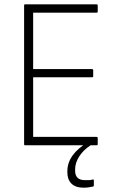

<svg xmlns="http://www.w3.org/2000/svg" viewBox="-20 -675 553 892"><path d="M97 0Q92 0 92 -5V-650Q92 -655 97 -655H428Q434 -655 434 -650V-621Q434 -616 428 -616H134V-354H407Q413 -354 413 -348V-321Q413 -316 407 -316H134V-39H428Q434 -39 434 -34V-5Q434 0 428 0ZM369 197Q331 197 312 178Q293 159 293 127V120Q293 81 317.5 47Q342 13 387 -13L401 -7V0Q368 21 348.5 51Q329 81 329 112V118Q329 162 375 162Q384 162 392.5 162Q401 162 410 159Q416 158 416 163V187Q416 189 415 190Q414 191 411 192Q402 194 391 195.5Q380 197 369 197Z"/></svg>

Font: Sofia Sans Semi Condensed ExtraLight
Style: Regular
Weight: 250
Version: Version 4.100